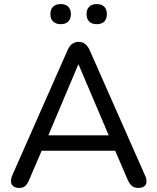

<svg xmlns="http://www.w3.org/2000/svg" viewBox="-20 -918 773 945"><path d="M365 -600 218 -252H515L367 -600ZM75 7Q57 7 46.5 -1Q36 -9 35 -17.5Q34 -26 34 -29Q34 -40 40 -54L313 -672Q322 -693 336 -702.5Q350 -712 367 -712Q384 -712 397.5 -702.5Q411 -693 421 -672L694 -54Q701 -40 701 -27Q701 -25 700 -16.5Q699 -8 689 -0.5Q679 7 661 7Q641 7 629 -3.5Q617 -14 608 -34L547 -176H185L124 -34Q115 -12 104 -2.5Q93 7 75 7ZM456 -799Q432 -799 419 -812Q406 -825 406 -849Q406 -872 419 -885Q432 -898 456 -898Q480 -898 493 -885Q506 -872 506 -849Q506 -825 493.5 -812Q481 -799 456 -799ZM279 -799Q255 -799 241.5 -812Q228 -825 228 -849Q228 -872 241.5 -885Q255 -898 279 -898Q303 -898 316 -885Q329 -872 329 -849Q329 -825 316 -812Q303 -799 279 -799Z"/></svg>

Font: Nunito Medium
Style: Regular
Weight: 500
Designer: Vernon Adams
Foundry: Vernon Adams
Version: Version 3.602